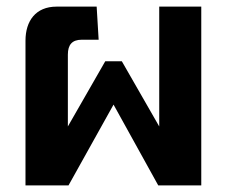

<svg xmlns="http://www.w3.org/2000/svg" viewBox="-20 -560 690 580"><path d="M57 0H187L323 -244L458 0H588V-540H461V-178L348 -375H298L185 -178V-395C185 -425 198 -440 227 -440H278L272 -540H151C88 -540 57 -497 57 -437Z"/></svg>

Font: Kanit Medium
Style: Regular
Weight: 500
Designer: Katatrad Team
Foundry: CadsonDemak
Version: Version 1.000;PS 001.000;hotconv 1.0.88;makeotf.lib2.5.64775